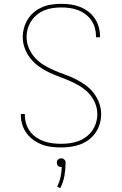

<svg xmlns="http://www.w3.org/2000/svg" viewBox="-20 -763 640 1004"><path d="M299 8Q274 8 248.5 5Q223 2 199.5 -7Q176 -16 155 -31Q134 -46 119 -66.5Q104 -87 96.5 -111.5Q89 -136 89 -161Q89 -163 89 -164.5Q89 -166 89 -167H110Q110 -166 110 -164.5Q110 -163 110 -162Q110 -139 116.5 -117Q123 -95 136.5 -76.5Q150 -58 169 -45Q188 -32 209.5 -24.5Q231 -17 253.5 -14Q276 -11 299 -11Q322 -11 345 -14Q368 -17 389.5 -25Q411 -33 430 -47Q449 -61 462 -79.5Q475 -98 482 -120.5Q489 -143 489 -166Q489 -196 477 -224.5Q465 -253 444.5 -275Q424 -297 398 -312.5Q372 -328 344.5 -340Q317 -352 288.5 -362.5Q260 -373 233 -386Q206 -399 181.5 -417Q157 -435 138.5 -458.5Q120 -482 109.5 -510.5Q99 -539 99 -569Q99 -594 106 -618.5Q113 -643 126.5 -664Q140 -685 160 -701Q180 -717 203 -726.5Q226 -736 251 -739.5Q276 -743 301 -743Q326 -743 350.5 -739.5Q375 -736 398 -727Q421 -718 441 -703Q461 -688 475 -667.5Q489 -647 496 -623Q503 -599 503 -574Q503 -573 503 -571.5Q503 -570 503 -568H482Q482 -569 482 -570.5Q482 -572 482 -574Q482 -596 476 -617.5Q470 -639 457.5 -657Q445 -675 427 -688.5Q409 -702 388 -710Q367 -718 345 -721Q323 -724 301 -724Q279 -724 256.5 -721Q234 -718 213 -709.5Q192 -701 174.5 -687Q157 -673 144.5 -654.5Q132 -636 125.5 -614Q119 -592 119 -569Q119 -539 131 -511Q143 -483 163.5 -460.5Q184 -438 210 -422.5Q236 -407 263.5 -395Q291 -383 319.5 -373Q348 -363 375 -349.5Q402 -336 426.5 -318.5Q451 -301 469.5 -277Q488 -253 498.5 -224.5Q509 -196 509 -166Q509 -140 501.5 -115Q494 -90 479.5 -69Q465 -48 444.5 -32.5Q424 -17 400 -8Q376 1 350.5 4.5Q325 8 299 8ZM295 221 279 213Q291 189 296.5 163Q302 137 303 110Q303 110 302 110Q301 110 300 110Q295 110 291 109Q287 108 283.5 104.5Q280 101 278.5 96.5Q277 92 277 88Q277 83 278.5 79Q280 75 283.5 71.5Q287 68 291 66.5Q295 65 300 65Q305 65 309 66.5Q313 68 316.5 71.5Q320 75 321.5 79Q323 83 323 88Q323 122 317 156Q311 190 295 221Z"/></svg>

Font: Iosevka Curly Thin Extended
Style: Regular
Weight: 100
Width: 7
Monospace: yes
Designer: Belleve Invis
Foundry: Belleve Invis
Version: Version 11.1.0; ttfautohint (v1.8.3)